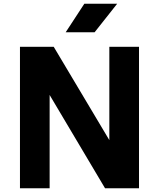

<svg xmlns="http://www.w3.org/2000/svg" viewBox="-20 -1009 852 1029"><path d="M87 0ZM725 -758V0H543L246 -500V0H87V-758H268L566 -258V-758ZM432 -989H608L487 -836H332Z"/></svg>

Font: Biryani ExtraBold
Style: Regular
Weight: 800
Designer: Dan Reynolds and Mathieu Reguer
Foundry: Dan Reynolds and Mathieu Reguer
Version: Version 1.004; ttfautohint (v1.1) -l 5 -r 5 -G 72 -x 0 -D la